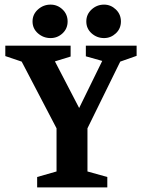

<svg xmlns="http://www.w3.org/2000/svg" viewBox="-20 -812 615 832"><path d="M141 0V-45L225 -69V-256L74 -545L3 -569V-614H286V-567L218 -546L323 -344L423 -548L352 -568V-614H572V-570L501 -545L359 -256V-69L445 -45V0ZM431 -647Q400 -647 377 -667.5Q354 -688 354 -719Q354 -750 377 -771Q400 -792 431 -792Q460 -792 482 -771Q504 -750 504 -719Q504 -688 482 -667.5Q460 -647 431 -647ZM199 -647Q168 -647 144.5 -667.5Q121 -688 121 -719Q121 -750 144.5 -771Q168 -792 199 -792Q229 -792 251 -771Q273 -750 273 -719Q273 -688 251 -667.5Q229 -647 199 -647Z"/></svg>

Font: Manuale
Style: Bold
Weight: 700
Version: Version 1.002